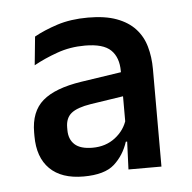

<svg xmlns="http://www.w3.org/2000/svg" viewBox="-36 -682 403 403"><g transform="rotate(-5 166.0 -480.0)"><path d="M289.5 -321H220L223 -395L222 -400.5V-500.5V-528Q222 -557 206 -572.5Q190 -588 151.5 -588Q120 -588 92.8 -578.2Q65.5 -568.5 43 -556L49 -616Q69.5 -627.5 98 -636.8Q126.5 -646 163 -646Q199 -646 223.2 -637Q247.5 -628 262.2 -612Q277 -596 283.2 -574Q289.5 -552 289.5 -526.5ZM125 -314.5Q78.5 -314.5 54 -338.8Q29.5 -363 29.5 -408V-415.5Q29.5 -459.5 55.5 -482Q81.5 -504.5 137.5 -513L230.5 -527L235 -477L153 -464.5Q124.5 -460 112 -450Q99.5 -440 99.5 -420V-414.5Q99.5 -395 111.5 -384Q123.5 -373 149 -373Q177 -373 197 -388.5Q217 -404 223.5 -427L231.5 -379.5H219.5Q210.5 -351.5 190 -333Q169.5 -314.5 125 -314.5Z"/></g></svg>

Font: Anek Kannada Medium Medium
Style: Regular
Weight: 500
Version: Version 1.003